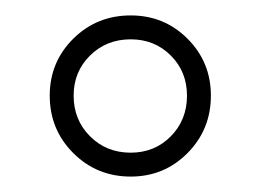

<svg xmlns="http://www.w3.org/2000/svg" viewBox="-20 -768 340 249"><path d="M149.5 -539Q105.5 -539 75 -569.5Q44.5 -600 44.5 -644Q44.5 -687.5 75 -717.8Q105.5 -748 149.5 -748Q193 -748 223.2 -717.8Q253.5 -687.5 253.5 -644Q253.5 -600 223.2 -569.5Q193 -539 149.5 -539ZM149.5 -570Q180.5 -570 201.5 -591.2Q222.5 -612.5 222.5 -644Q222.5 -675 201.5 -696Q180.5 -717 149.5 -717Q118 -717 96.8 -696Q75.5 -675 75.5 -644Q75.5 -612.5 96.8 -591.2Q118 -570 149.5 -570Z"/></svg>

Font: Trispace Condensed Thin
Style: Regular
Weight: 100
Width: 3
Designer: Tyler Finck
Foundry: Etcetera Type Company
Version: Version 1.210; ttfautohint (v1.8.3)